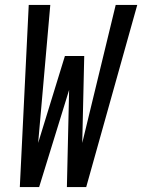

<svg xmlns="http://www.w3.org/2000/svg" viewBox="-20 -755 574 775"><path d="M60 0 96 -735H183L134 -178L242 -529H320L312 -178L447 -735H534L328 0H250L259 -392L138 0Z"/></svg>

Font: Iosevka Medium Oblique
Style: Regular
Weight: 500
Italic angle: -9°
Monospace: yes
Designer: Belleve Invis
Foundry: Belleve Invis
Version: Version 32.5.0; ttfautohint (v1.8.4)